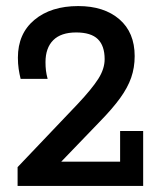

<svg xmlns="http://www.w3.org/2000/svg" viewBox="-20 -613 537 633"><path d="M38 0V-62L236 -270Q283 -320 304 -353Q325 -386 325 -418Q325 -462 302.5 -484Q280 -506 231 -506Q181 -506 155.5 -480.5Q130 -455 130 -408Q130 -393 131.5 -380.5Q133 -368 137 -353H48Q44 -369 41.5 -386Q39 -403 39 -423Q39 -502 93.5 -547.5Q148 -593 238 -593Q323 -593 373.5 -549.5Q424 -506 424 -428Q424 -390 412.5 -357Q401 -324 376 -289.5Q351 -255 310 -213L153 -50L116 -80H376V-181H452V0Z"/></svg>

Font: Rokkitt SemiBold
Style: Regular
Weight: 600
Designer: Vernon Adams
Foundry: Vernon Adams
Version: Version 3.103